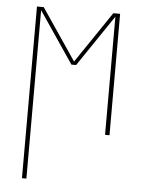

<svg xmlns="http://www.w3.org/2000/svg" viewBox="-53 -562 605 819"><g transform="rotate(5 250.0 -152.5)"><path d="M72 215V-520H101L250 -300L399 -520H428V0H409V-506L260 -286H240L91 -506V215Z"/></g></svg>

Font: Iosevka SS04 Thin
Style: Regular
Weight: 100
Monospace: yes
Designer: Belleve Invis
Foundry: Belleve Invis
Version: Version 19.0.0; ttfautohint (v1.8.4)